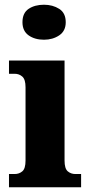

<svg xmlns="http://www.w3.org/2000/svg" viewBox="-20 -792 381 812"><path d="M166 -624Q127 -624 101 -642.5Q75 -661 75 -698Q75 -737 101 -754.5Q127 -772 166 -772Q203 -772 230.5 -754.5Q258 -737 258 -698Q258 -661 230.5 -642.5Q203 -624 166 -624ZM18 0V-56H42Q61 -56 74.5 -67.5Q88 -79 88 -113V-423Q88 -456 74.5 -468Q61 -480 42 -480H18V-536H253V-113Q253 -79 266.5 -67.5Q280 -56 299 -56H323V0Z"/></svg>

Font: Noto Serif SemiCondensed ExtraBold
Style: Regular
Weight: 800
Width: 4
Designer: Monotype Design Team
Foundry: Monotype Imaging Inc.
Version: Version 2.015